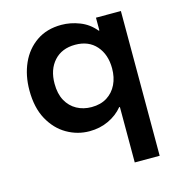

<svg xmlns="http://www.w3.org/2000/svg" viewBox="-105 -595 836 893"><g transform="rotate(-15 313.0 -149.0)"><path d="M554.5 204H434.5V-63H431Q404 -30 362 -10.2Q320 9.5 270 9.5Q212 9.5 161.2 -19.8Q110.5 -49 79.2 -106Q48 -163 48 -246Q48 -318 74 -376Q100 -434 149.8 -468.2Q199.5 -502.5 270 -502.5Q313.5 -502.5 357.2 -485.5Q401 -468.5 431 -431.5H434.5V-493H554.5ZM308 -96.5Q352 -96.5 382.8 -116Q413.5 -135.5 429.8 -169.2Q446 -203 446 -246Q446 -313 409.2 -354.8Q372.5 -396.5 308 -396.5Q243.5 -396.5 206.2 -355.2Q169 -314 169 -246Q169 -197.5 187.2 -164.2Q205.5 -131 237 -113.8Q268.5 -96.5 308 -96.5Z"/></g></svg>

Font: Acari Sans Neue
Style: Bold
Weight: 700
Designer: Alfredo Marco Pradil (font), Cristiano Sobral (main changes)
Foundry: Hanken Design Co. (font), Cristiano Sobral (main changes)
Version: Version 2.459;March 19, 2022;FontCreator 14.0.0.2808 64-bit;